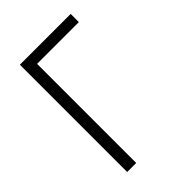

<svg xmlns="http://www.w3.org/2000/svg" viewBox="-215 -832 930 930"><g transform="rotate(-45 250.0 -367.5)"><path d="M96 0H158V-679H444V-735H96Z"/></g></svg>

Font: Iosevka SS09 Light
Style: Regular
Weight: 300
Monospace: yes
Designer: Belleve Invis
Foundry: Belleve Invis
Version: Version 5.2.1; ttfautohint (v1.8.3)